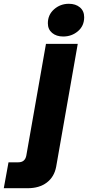

<svg xmlns="http://www.w3.org/2000/svg" viewBox="-123 -799 465 1015"><path d="M-103 196 -78 59H-26Q9 59 16 24L120 -567H288L174 82Q164 136 124.5 166Q85 196 23 196ZM130 -676Q130 -721 163 -750Q196 -779 241 -779Q277 -779 299.5 -760Q322 -741 322 -708Q322 -662 289 -634Q256 -606 211 -606Q175 -606 152.5 -625Q130 -644 130 -676Z"/></svg>

Font: Open Sauce Sans Black Italic
Style: Regular
Weight: 900
Italic angle: -10°
Designer: Alfredo Marco Pradil
Foundry: Creative Sauce Fz LLC
Version: Version 1.477